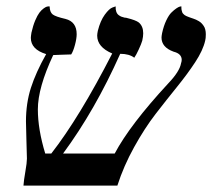

<svg xmlns="http://www.w3.org/2000/svg" viewBox="-20 -579 662 599"><path d="M620.1 -452.1Q613.3 -421.9 588.9 -384.8Q564.5 -347.7 532.2 -307.9Q500 -268.1 465.8 -223.9Q431.6 -179.7 398.7 -120.4Q365.7 -61 346.2 0H53.2Q54.2 -15.6 59.1 -43.7Q64 -71.8 64 -84Q64 -94.2 62.5 -138.2Q61 -182.1 61 -200.2Q61 -256.8 76.4 -304.9Q91.8 -353 124 -410.2Q76.2 -424.8 76.2 -460.9Q76.2 -465.3 78.1 -477.1Q83 -499 89.8 -515.1Q96.7 -531.2 102.8 -539.3Q108.9 -547.4 115.5 -552.2Q122.1 -557.1 125.7 -558.1Q129.4 -559.1 132.8 -559.1H134.8Q135.3 -541 144.5 -533.9Q153.8 -526.9 184.1 -520Q219.2 -511.2 219.2 -472.2Q219.2 -459 213.9 -439Q208.5 -418.9 202.1 -409.2Q187.5 -409.2 170.7 -408.2Q153.8 -407.2 146 -407.2Q98.1 -305.2 98.1 -237.8Q98.1 -175.8 121.1 -100.1H140.1Q228 -212.9 330.1 -412.1Q283.2 -432.1 283.2 -467.8Q283.2 -473.1 285.2 -482.9Q293 -514.2 306.9 -533.2Q320.8 -552.2 331.1 -555.7L340.8 -559.1Q340.3 -549.3 342.8 -542.5Q345.2 -535.6 350.1 -532Q355 -528.3 358.9 -526.9Q362.8 -525.4 369.1 -523.9Q374 -523.9 376 -522.9Q403.8 -516.1 413.1 -508.8Q426.8 -497.1 426.8 -475.1Q426.8 -465.3 423.8 -452.1Q420.9 -441.9 412.8 -424.6Q404.8 -407.2 398.9 -398.9Q383.3 -411.1 355 -411.1Q276.4 -234.9 176.8 -100.1H337.9Q385.3 -189.5 504.9 -318.8Q540.5 -356 544.9 -381.8Q546.9 -387.7 546.9 -392.1Q546.9 -411.1 522.5 -417.5Q522 -417.5 521.7 -417.7Q521.5 -418 521 -418Q483.9 -431.6 483.9 -461.9Q483.9 -466.3 485.8 -476.1Q490.7 -498.5 498.8 -515.4Q506.8 -532.2 514.9 -540Q522.9 -547.9 530 -552.7Q537.1 -557.6 541.5 -558.6L545.9 -559.1V-554.2Q545.9 -549.8 546.9 -546.4Q547.9 -543 548.6 -540.5Q549.3 -538.1 552 -535.6Q554.7 -533.2 555.9 -532Q557.1 -530.8 561 -529.1Q564.9 -527.3 566.2 -526.9Q567.4 -526.4 572 -524.7Q576.7 -522.9 577.1 -522.9Q578.1 -522.5 583.3 -520.8Q588.4 -519 591.6 -517.6Q594.7 -516.1 599.9 -513.2Q605 -510.3 608.4 -506.8Q611.8 -503.4 615.2 -498.5Q618.7 -493.7 620.4 -486.8Q622.1 -480 622.1 -472.2Q622.1 -459 620.1 -452.1Z"/></svg>

Font: Common Serif
Style: Bold Italic
Weight: 700
Italic angle: -12°
Designer: Philipp H. Poll, Khaled Hosny
Foundry: Stefan Peev, Context Ltd.
Version: Version 1.026